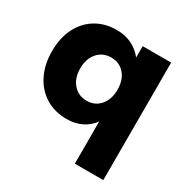

<svg xmlns="http://www.w3.org/2000/svg" viewBox="-167 -696 1020 1040"><g transform="rotate(30 343.5 -176.5)"><path d="M614 -541V194H436V-70Q408 -32 367.5 -12.5Q327 7 276 7Q201 7 144 -28Q87 -63 55.5 -126.5Q24 -190 24 -273Q24 -355 55 -417Q86 -479 142 -513Q198 -547 272 -547Q324 -547 365.5 -527Q407 -507 436 -470V-541ZM436 -268Q436 -329 404 -366Q372 -403 320 -403Q268 -403 235.5 -365.5Q203 -328 203 -268Q203 -208 235.5 -170.5Q268 -133 320 -133Q372 -133 404 -170.5Q436 -208 436 -268Z"/></g></svg>

Font: Montserrat V1
Style: Bold
Weight: 700
Designer: Julieta Ulanovsky
Foundry: Julieta Ulanovsky
Version: Version 6.001